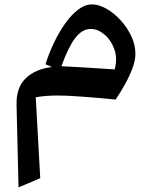

<svg xmlns="http://www.w3.org/2000/svg" viewBox="-20 -460 672 855"><path d="M211.4 -161.6 182.6 -173.8Q198.7 -225.1 221.9 -272.9Q245.1 -320.8 272.5 -358.6Q299.8 -396.5 329.6 -418.5Q359.4 -440.4 389.2 -440.4Q419.9 -440.4 453.6 -421.4Q487.3 -402.3 516.6 -370.4Q545.9 -338.4 564.5 -299.3Q583 -260.3 583 -219.7Q583 -190.9 569.6 -155.3Q556.2 -119.6 535.9 -83.5Q515.6 -47.4 495.1 -16.6Q417 -24.4 346.7 -29.5Q276.4 -34.7 238.8 -34.7Q210 -34.7 185.5 -32.7Q161.1 -30.8 139.2 -26.9L159.2 333.5L62.5 374.5L53.7 7.3Q51.8 -69.8 94.2 -111.1Q136.7 -152.3 211.4 -161.6ZM253.4 -165Q279.8 -164.1 319.8 -161.6Q359.9 -159.2 404.8 -156.5Q449.7 -153.8 490.7 -150.9Q503.9 -200.2 489 -241.2Q474.1 -282.2 444.8 -306.6Q415.5 -331.1 384.3 -331.1Q345.7 -331.1 314.7 -290.3Q283.7 -249.5 253.4 -165Z"/></svg>

Font: Pinar DS1 SemiBold
Style: Regular
Weight: 600
Designer: Amin Abedi
Version: Version 3.000